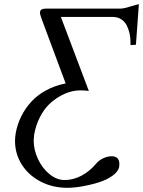

<svg xmlns="http://www.w3.org/2000/svg" viewBox="-20 -687 684 918"><path d="M557.1 -646Q571.3 -646 603 -655.8Q634.8 -665.5 644 -667L629.9 -473.1L604 -471.2V-484.9Q604 -504.9 600.1 -524.2Q596.2 -543.5 587.4 -562.5Q578.6 -581.5 561.5 -593.5Q544.4 -605.5 521 -606H271L404.8 -252Q390.6 -254.9 363.8 -254.9Q341.3 -254.9 316.7 -248.3Q292 -241.7 264.2 -225.6Q236.3 -209.5 212.6 -186Q189 -162.6 169.9 -125Q150.9 -87.4 143.1 -42Q141.1 -24.4 141.1 -15.1Q141.1 29.3 161.4 73Q181.6 116.7 216.3 145.3Q251 173.8 289.1 173.8Q330.1 173.8 369.4 153.1Q408.7 132.3 439.9 95.2Q452.6 79.6 473.4 69.8Q494.1 60.1 514.2 60.1Q550.8 60.1 550.8 98.1Q550.8 106 549.8 109.9Q545.9 133.3 517.8 153.3Q489.7 173.3 451.2 185.3Q412.6 197.3 373 204.1Q333.5 210.9 301.8 210.9Q231 210.9 173.3 180.7Q115.7 150.4 83.7 99.1Q51.8 47.9 51.8 -13.2Q51.8 -27.8 55.2 -50.8Q63 -93.3 81.8 -131.1Q100.6 -168.9 129.6 -200.7Q158.7 -232.4 200.9 -255.4Q243.2 -278.3 293.9 -288.1L181.2 -590.8Q179.7 -595.2 176.8 -603.5Q173.8 -611.8 172.4 -617.4Q170.9 -623 170.9 -627Q170.9 -629.9 171.9 -631.8Q173.8 -646 202.1 -646Z"/></svg>

Font: Common Serif
Style: Italic
Weight: 400
Italic angle: -12°
Designer: Philipp H. Poll, Khaled Hosny
Foundry: Stefan Peev, Context Ltd.
Version: Version 1.026